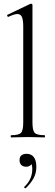

<svg xmlns="http://www.w3.org/2000/svg" viewBox="-20 -745 296 1041"><path d="M41 0Q38 0 38 -6Q38 -12 41 -12Q82 -12 94 -25Q106 -38 106 -81V-600Q106 -636 99 -652.5Q92 -669 74 -669Q58 -669 26 -654Q22 -652 19.5 -658Q17 -664 21 -665L144 -724Q146 -725 149 -725Q151 -725 153.5 -723Q156 -721 156 -718V-81Q156 -39 167.5 -25.5Q179 -12 221 -12Q224 -12 224 -6Q224 0 221 0Q204 0 180.5 -1Q157 -2 131 -2Q106 -2 82 -1Q58 0 41 0ZM120 275Q116 277 112.5 273.5Q109 270 112 268Q135 246 145 222Q155 198 155 173Q155 151 149.5 143Q144 135 136 130L152 127Q155 143 145.5 151Q136 159 122 159Q105 159 95.5 149.5Q86 140 86 124Q86 104 97 96.5Q108 89 124 89Q150 89 163.5 107Q177 125 177 160Q177 194 162 221.5Q147 249 120 275Z"/></svg>

Font: Cormorant Garamond Light
Style: Regular
Weight: 300
Designer: Christian Thalmann (Catharsis Fonts)
Foundry: Catharsis Fonts
Version: Version 4.001